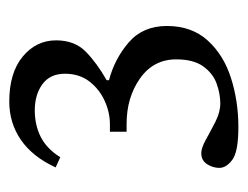

<svg xmlns="http://www.w3.org/2000/svg" viewBox="-80 -698 534 414"><g transform="rotate(-90 187.0 -491.0)"><path d="M120 -244Q67 -244 49.5 -257Q32 -270 32 -285Q32 -299 40 -311.5Q48 -324 64 -324Q75 -324 93 -314Q111 -304 131.5 -293.5Q152 -283 171 -283Q192 -283 214 -291Q236 -299 251 -320Q266 -341 266 -378Q266 -427 225 -456Q184 -485 127 -485H110V-521H126Q152 -521 177 -532.5Q202 -544 218.5 -565.5Q235 -587 235 -618Q235 -650 212.5 -666.5Q190 -683 156 -683Q124 -683 98.5 -670Q73 -657 55 -628L33 -638Q56 -688 92.5 -713Q129 -738 175 -738Q237 -738 272 -709Q307 -680 307 -637Q307 -597 282.5 -573Q258 -549 221 -528V-523Q267 -511 302.5 -480.5Q338 -450 338 -398Q338 -345 307 -310.5Q276 -276 226 -260Q176 -244 120 -244Z"/></g></svg>

Font: STIX Two Text
Style: Regular
Weight: 400
Designer: Ross Mills, John Hudson & Paul Hanslow, Tiro Typeworks Ltd; with prior portions MicroPress Inc., and Coen Hoffman.
Foundry: Tiro Typeworks Ltd
Version: Version 2.13 b171